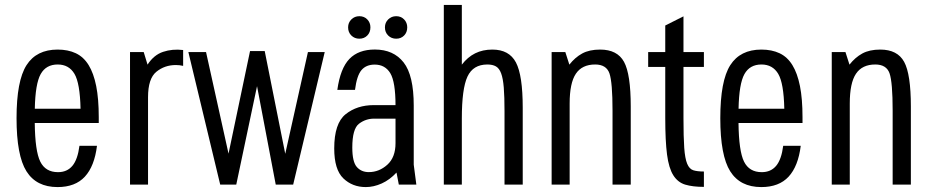

<svg xmlns="http://www.w3.org/2000/svg" viewBox="-20 -750 3778 780"><path d="M215.6 -50.6Q164.8 -50.6 143.6 -93.5Q122.4 -136.4 121.2 -250.4H381.2V-273.6Q381.2 -348.6 370.8 -400.6Q360.4 -452.6 340 -485.7Q319.6 -518.8 288 -533.7Q256.4 -548.6 214.2 -548.6Q128.2 -548.6 87.7 -485.2Q47.2 -421.8 47.2 -269.8Q47.2 -118.2 87.5 -54.1Q127.8 10 213.8 10Q285.8 10 324.8 -32.4Q363.8 -74.8 374 -157.8H302.8Q295.6 -102 274.1 -76.3Q252.6 -50.6 215.6 -50.6ZM214.4 -488Q259.8 -488 282.4 -450.2Q305 -412.4 307.2 -308.2H121.4Q123.4 -409.8 145.2 -448.9Q167 -488 214.4 -488Z M508.2 0H581.4V-355Q581.4 -430.8 615.1 -458.3Q648.8 -485.8 694.2 -485.8Q701.6 -485.8 709.1 -485Q716.6 -484.2 724 -482.4V-546.8Q680.4 -552 642.6 -539.4Q604.8 -526.8 579.4 -487.4L563.8 -538.6H508.2Z M874.6 0H939.8L1024.2 -400L1100.2 0H1171L1299.2 -538.6H1231L1138.8 -125.2L1055.4 -542.6H995.8L908.4 -125.8L817 -538.6H745.2Z M1498.8 -323Q1430.2 -323 1384 -285.9Q1337.8 -248.8 1337.8 -147Q1337.8 -61 1374.7 -25.5Q1411.6 10 1466 10Q1498.2 10 1530.8 -4.7Q1563.4 -19.4 1590.8 -49L1600.2 0H1671.4L1660.8 -81V-323ZM1350.4 -385H1422.2Q1429.6 -443 1448.6 -465.3Q1467.6 -487.6 1502.2 -487.6Q1544.6 -487.6 1565.7 -452.4Q1586.8 -417.2 1586.8 -321H1660.8Q1660.8 -444 1619.7 -496.4Q1578.6 -548.8 1502.8 -548.8Q1436.2 -548.8 1399.4 -510.6Q1362.6 -472.4 1350.4 -385ZM1411.2 -150.4Q1411.2 -226.4 1438.3 -247.2Q1465.4 -268 1499.8 -268H1586.8V-168.4Q1586.8 -110.8 1553.5 -80.8Q1520.2 -50.8 1478.2 -50.8Q1447.8 -50.8 1429.5 -71.7Q1411.2 -92.6 1411.2 -150.4ZM1440 -592.8Q1459.4 -592.8 1472.1 -605.7Q1484.8 -618.6 1484.8 -638.9Q1484.8 -658 1472.1 -671.1Q1459.4 -684.2 1440 -684.2Q1420.5 -684.2 1407.4 -671.1Q1394.2 -658.1 1394.2 -638.8Q1394.2 -618.6 1407.4 -605.7Q1420.5 -592.8 1440 -592.8ZM1589.6 -592.8Q1609 -592.8 1621.7 -605.7Q1634.4 -618.6 1634.4 -638.9Q1634.4 -658 1621.7 -671.1Q1609 -684.2 1589.6 -684.2Q1570.1 -684.2 1557 -671.1Q1543.8 -658.1 1543.8 -638.8Q1543.8 -618.6 1557 -605.7Q1570.1 -592.8 1589.6 -592.8Z M1783 0H1856.2V-268.8Q1856.2 -389.8 1879.1 -438.9Q1902 -488 1960 -488Q1981.2 -488 1994.7 -480.3Q2008.2 -472.6 2015.9 -451.9Q2023.6 -431.2 2026.6 -394.2Q2029.6 -357.2 2029.6 -297.8V0H2103.6V-312.4Q2103.6 -444 2076 -496.3Q2048.4 -548.6 1980.2 -548.6Q1941 -548.6 1910.4 -533.4Q1879.8 -518.2 1856.2 -487.4V-730H1783Z M2221 0H2294.2V-329.6Q2294.2 -412.8 2319.4 -450.4Q2344.6 -488 2397.8 -488Q2443.4 -488 2455.9 -451.8Q2468.4 -415.6 2468.4 -300.2V0H2542.4V-317.2Q2542.4 -448.8 2515.1 -498.7Q2487.8 -548.6 2418 -548.6Q2374.4 -548.6 2345.3 -532.8Q2316.2 -517 2293 -487.4L2276.6 -538.6H2221Z M2613.2 -538.6V-478H2682.6V-270.2Q2682.6 -177.6 2689.8 -122.3Q2697 -67 2715.3 -38Q2733.6 -9 2763.9 0.1Q2794.2 9.2 2839.6 9.2V-53.2Q2813.2 -53.2 2796.9 -58.2Q2780.6 -63.2 2771.7 -84.6Q2762.8 -106 2759.7 -149.5Q2756.6 -193 2756.6 -270V-478H2839.6V-538.6H2756.6V-683.6L2682.6 -646.4V-538.6Z M3074.6 -50.6Q3023.8 -50.6 3002.6 -93.5Q2981.4 -136.4 2980.2 -250.4H3240.2V-273.6Q3240.2 -348.6 3229.8 -400.6Q3219.4 -452.6 3199 -485.7Q3178.6 -518.8 3147 -533.7Q3115.4 -548.6 3073.2 -548.6Q2987.2 -548.6 2946.7 -485.2Q2906.2 -421.8 2906.2 -269.8Q2906.2 -118.2 2946.5 -54.1Q2986.8 10 3072.8 10Q3144.8 10 3183.8 -32.4Q3222.8 -74.8 3233 -157.8H3161.8Q3154.6 -102 3133.1 -76.3Q3111.6 -50.6 3074.6 -50.6ZM3073.4 -488Q3118.8 -488 3141.4 -450.2Q3164 -412.4 3166.2 -308.2H2980.4Q2982.4 -409.8 3004.2 -448.9Q3026 -488 3073.4 -488Z M3359 0H3432.2V-329.6Q3432.2 -412.8 3457.4 -450.4Q3482.6 -488 3535.8 -488Q3581.4 -488 3593.9 -451.8Q3606.4 -415.6 3606.4 -300.2V0H3680.4V-317.2Q3680.4 -448.8 3653.1 -498.7Q3625.8 -548.6 3556 -548.6Q3512.4 -548.6 3483.3 -532.8Q3454.2 -517 3431 -487.4L3414.6 -538.6H3359Z"/></svg>

Font: Secuela Light
Style: Regular
Weight: 300
Designer: Fernando Haro
Foundry: deFharo
Version: Version 1.708